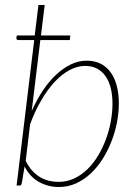

<svg xmlns="http://www.w3.org/2000/svg" viewBox="-20 -743 549 769"><path d="M47.5 -601H119L134 -723H159L144 -601H261.5L259.5 -582.5H141.5L107 -298.5Q127 -343.5 151.8 -380.5Q176.5 -417.5 205 -444Q233.5 -470.5 264.2 -485.2Q295 -500 327 -500Q359.5 -500 383.8 -487.5Q408 -475 424 -452.2Q440 -429.5 448 -398Q456 -366.5 456 -329Q456 -292 448.5 -253Q441 -214 426.5 -176.8Q412 -139.5 391 -106.2Q370 -73 343.2 -48Q316.5 -23 284.5 -8.5Q252.5 6 215.5 6Q173 6 136.2 -14.2Q99.5 -34.5 78.5 -76.5L67.5 -10.5Q66.5 -5.5 65 -2.8Q63.5 0 58 0H46.5L117 -582.5H55Q48 -582.5 46.5 -586.2Q45 -590 46 -594ZM321 -479Q290 -479 259 -462.5Q228 -446 199.5 -415.8Q171 -385.5 145.8 -342.2Q120.5 -299 100.5 -245.5L83 -98.5Q94.5 -75.5 109 -59.5Q123.5 -43.5 140.5 -33.5Q157.5 -23.5 176 -19Q194.5 -14.5 214 -14.5Q248 -14.5 277.2 -28.2Q306.5 -42 330.8 -65.8Q355 -89.5 373.5 -120.8Q392 -152 404.8 -186.8Q417.5 -221.5 424 -257.8Q430.5 -294 430.5 -327.5Q430.5 -362.5 423.5 -390.5Q416.5 -418.5 402.5 -438.2Q388.5 -458 368.2 -468.5Q348 -479 321 -479Z"/></svg>

Font: Lato Thin
Style: Italic
Weight: 200
Italic angle: -7°
Designer: Lukasz Dziedzic
Foundry: tyPoland Lukasz Dziedzic
Version: Version 2.007; 2014-02-27